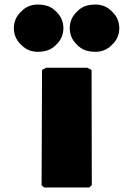

<svg xmlns="http://www.w3.org/2000/svg" viewBox="-20 -818 586 845"><path d="M165 -510 163 -3 174 7H373L384 -3L383 -510L364 -520H183ZM322 -770 315 -763C297 -745 287 -721 287 -694C287 -667 297 -643 315 -625L322 -618C340 -600 364 -590 401 -590C428 -590 452 -600 470 -618L477 -625C495 -643 505 -667 505 -694C505 -721 495 -745 477 -763L470 -770C452 -788 428 -798 401 -798C364 -798 340 -788 322 -770ZM76 -770 69 -763C51 -745 41 -721 41 -694C41 -667 51 -643 69 -625L76 -618C94 -600 118 -590 145 -590C182 -590 206 -600 224 -618L231 -625C249 -643 259 -667 259 -694C259 -721 249 -745 231 -763L224 -770C206 -788 182 -798 145 -798C118 -798 94 -788 76 -770Z"/></svg>

Font: Hussar Woodtype
Style: Ultra
Weight: 900
Foundry: Cannot Into Space Fonts
Version: Version 1.07